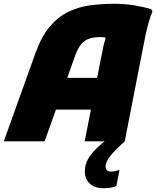

<svg xmlns="http://www.w3.org/2000/svg" viewBox="-41 -748 827 1016"><path d="M-21 0 147 -468Q178 -554 221.5 -606Q265 -658 318.5 -684.5Q372 -711 434 -719.5Q496 -728 563 -728Q620 -728 668.5 -720Q717 -712 758 -700L766 -688Q754 -661 743.5 -621.5Q733 -582 727 -552L619 0H407L440 -168H255L195 0ZM359 -460 315 -336H473L503 -488Q506 -505 510.5 -520Q515 -535 519 -549Q502 -552 491 -552Q434 -552 405 -529.5Q376 -507 359 -460ZM575 236Q561 243 543 245.5Q525 248 507 248Q461 248 434.5 224Q408 200 408 160Q408 122 426.5 91Q445 60 472.5 34.5Q500 9 527 -12L619 0Q571 43 544.5 75Q518 107 518 133Q518 160 547 160Q566 160 587 152H591Z"/></svg>

Font: Kufam Black
Style: Italic
Weight: 900
Italic angle: -11°
Designer: Artur Schmal
Foundry: Original Type
Version: Version 1.301; ttfautohint (v1.8.3)